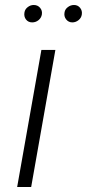

<svg xmlns="http://www.w3.org/2000/svg" viewBox="-20 -750 349 770"><path d="M115.2 -730Q131.3 -730 140.9 -718.5Q150.4 -707 147.9 -691.9Q145.5 -678.2 134.5 -669.2Q123.5 -660.2 108.9 -660.2Q93.3 -660.2 84.2 -671.9Q75.2 -683.6 78.1 -700.2Q80.1 -712.9 91.1 -721.4Q102.1 -730 115.2 -730ZM276.9 -730Q292 -730 301.3 -718.5Q310.5 -707 308.1 -691.9Q306.2 -678.2 294.9 -669.2Q283.7 -660.2 270 -660.2Q254.9 -660.2 245.4 -672.1Q235.8 -684.1 238.8 -700.2Q240.7 -712.9 252 -721.4Q263.2 -730 276.9 -730ZM202.1 -549.8 105 0H48.8L146 -549.8Z"/></svg>

Font: Stilu Light
Style: Italic
Weight: 300
Italic angle: -10°
Designer: Genilson Lima Santos
Foundry: Genilson Lima Santos
Version: Version 1.200;PS 001.200;hotconv 1.0.88;makeotf.lib2.5.64775